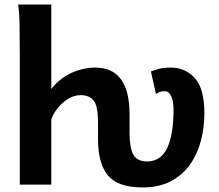

<svg xmlns="http://www.w3.org/2000/svg" viewBox="-20 -801 951 833"><path d="M656.7 -393.1 634.8 -490.7Q656.7 -499.5 674.8 -503.7Q692.9 -507.8 720.2 -507.8Q784.7 -507.8 825.7 -461.7Q866.7 -415.5 866.7 -310.1Q866.7 -247.1 851.3 -189.2Q835.9 -131.3 803.5 -85.9Q771 -40.5 720.2 -14.2Q669.4 12.2 598.1 12.2Q493.2 12.2 449.2 -38.8Q405.3 -89.8 405.3 -197.8V-268.6Q405.3 -339.8 387 -364Q368.7 -388.2 329.6 -388.2Q301.8 -388.2 275.9 -372.3Q250 -356.4 230.7 -332.5Q211.4 -308.6 202.6 -283.2V0H65.9V-551.8Q65.9 -630.4 64.9 -690.2Q64 -750 58.6 -781.2H202.6V-415Q238.8 -461.4 289.8 -484.6Q340.8 -507.8 393.1 -507.8Q542 -507.8 542 -305.2V-227.1Q542 -160.6 558.3 -130.6Q574.7 -100.6 617.7 -100.6Q677.2 -100.6 705.1 -158.2Q732.9 -215.8 732.9 -327.1Q732.9 -362.8 722.4 -384Q711.9 -405.3 695.8 -405.3Q688.5 -405.3 678.2 -403.3Q668 -401.4 656.7 -393.1Z"/></svg>

Font: Andika
Style: Bold
Weight: 700
Designer: Victor Gaultney, Annie Olsen, Julie Remington, Don Collingsworth, Eric Hays, Becca Hirsbrunner
Foundry: SIL International
Version: Version 6.101